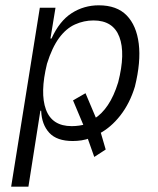

<svg xmlns="http://www.w3.org/2000/svg" viewBox="-20 -523 595 723"><path d="M22 180 130 -494H189L170 -378H174Q204 -444 250 -473.5Q296 -503 352 -503Q420 -503 457 -465Q494 -427 502.5 -358.5Q511 -290 488 -197Q469 -134 433 -88Q397 -42 352 -19L357 -32L378 40L335 68L307 -11L322 -4Q304 3 287 5.5Q270 8 254 8Q194 8 165.5 -23Q137 -54 135 -106H132L87 180ZM250 -48Q264 -48 278 -50Q292 -52 305 -56L297 -45L255 -145L302 -172L343 -75L335 -76Q363 -93 386 -127Q409 -161 425 -213Q453 -322 429.5 -384Q406 -446 332 -446Q296 -446 262.5 -431Q229 -416 202.5 -380Q176 -344 157 -283Q130 -173 153 -110.5Q176 -48 250 -48Z"/></svg>

Font: Nunito Sans 7pt Condensed Light
Style: Italic
Weight: 300
Width: 3
Italic angle: -9°
Designer: Vernon Adams
Foundry: Vernon Adams
Version: Version 3.101;gftools[0.9.27]